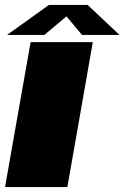

<svg xmlns="http://www.w3.org/2000/svg" viewBox="-24 -761 506 781"><path d="M-3.5 0H250L353.5 -589.5H100.5ZM5 -619H156.5L246.5 -694.5L309.5 -619H462L332.5 -741H175Z"/></svg>

Font: Anybody Expanded Black
Style: Italic
Weight: 900
Width: 7
Italic angle: -10°
Version: Version 1.113;gftools[0.9.25]